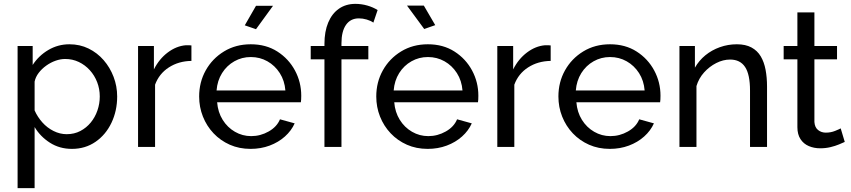

<svg xmlns="http://www.w3.org/2000/svg" viewBox="-20 -760 4400 993"><path d="M352 10Q288 10 238 -22Q188 -54 159 -103V213H71V-522H149V-424Q180 -472 230 -501.5Q280 -531 339 -531Q393 -531 438 -509Q483 -487 516 -449Q549 -411 567.5 -362.5Q586 -314 586 -261Q586 -187 556.5 -125Q527 -63 474 -26.5Q421 10 352 10ZM325 -66Q364 -66 395.5 -82.5Q427 -99 449.5 -126.5Q472 -154 484 -189Q496 -224 496 -261Q496 -300 482.5 -335Q469 -370 444.5 -397Q420 -424 387.5 -439.5Q355 -455 317 -455Q293 -455 267.5 -446Q242 -437 219 -420.5Q196 -404 180 -383Q164 -362 159 -338V-189Q174 -155 199 -127Q224 -99 257 -82.5Q290 -66 325 -66Z M970 -445Q904 -444 853.5 -411.5Q803 -379 782 -322V0H694V-522H776V-401Q803 -455 847.5 -488.5Q892 -522 941 -526Q951 -526 958 -526Q965 -526 970 -525Z M1276 10Q1217 10 1168.5 -11.5Q1120 -33 1084.5 -70.5Q1049 -108 1029.5 -157Q1010 -206 1010 -261Q1010 -335 1044 -396Q1078 -457 1138.5 -494Q1199 -531 1277 -531Q1356 -531 1414.5 -493.5Q1473 -456 1505.5 -395.5Q1538 -335 1538 -265Q1538 -255 1537.5 -245.5Q1537 -236 1536 -231H1103Q1107 -180 1131.5 -140.5Q1156 -101 1195 -78.5Q1234 -56 1279 -56Q1327 -56 1369.5 -80Q1412 -104 1428 -143L1504 -122Q1487 -84 1453.5 -54Q1420 -24 1374.5 -7Q1329 10 1276 10ZM1100 -292H1456Q1452 -343 1427 -382Q1402 -421 1363 -443Q1324 -465 1277 -465Q1231 -465 1192 -443Q1153 -421 1128.5 -382Q1104 -343 1100 -292ZM1304 -609 1246 -629 1304 -730H1392Z M1658 0V-453H1587V-522H1658V-533Q1658 -597 1677.5 -643.5Q1697 -690 1733 -715Q1769 -740 1818 -740Q1849 -740 1879 -731.5Q1909 -723 1933 -708L1911 -643Q1897 -653 1876.5 -659Q1856 -665 1836 -665Q1793 -665 1769.5 -631.5Q1746 -598 1746 -536V-522H1885V-453H1746V0Z M2192 10Q2133 10 2084.5 -11.5Q2036 -33 2000.5 -70.5Q1965 -108 1945.5 -157Q1926 -206 1926 -261Q1926 -335 1960 -396Q1994 -457 2054.5 -494Q2115 -531 2193 -531Q2272 -531 2330.5 -493.5Q2389 -456 2421.5 -395.5Q2454 -335 2454 -265Q2454 -255 2453.5 -245.5Q2453 -236 2452 -231H2019Q2023 -180 2047.5 -140.5Q2072 -101 2111 -78.5Q2150 -56 2195 -56Q2243 -56 2285.5 -80Q2328 -104 2344 -143L2420 -122Q2403 -84 2369.5 -54Q2336 -24 2290.5 -7Q2245 10 2192 10ZM2016 -292H2372Q2368 -343 2343 -382Q2318 -421 2279 -443Q2240 -465 2193 -465Q2147 -465 2108 -443Q2069 -421 2044.5 -382Q2020 -343 2016 -292ZM2085 -731H2172L2231 -630L2174 -610Z M2828 -445Q2762 -444 2711.5 -411.5Q2661 -379 2640 -322V0H2552V-522H2634V-401Q2661 -455 2705.5 -488.5Q2750 -522 2799 -526Q2809 -526 2816 -526Q2823 -526 2828 -525Z M3134 10Q3075 10 3026.5 -11.5Q2978 -33 2942.5 -70.5Q2907 -108 2887.5 -157Q2868 -206 2868 -261Q2868 -335 2902 -396Q2936 -457 2996.5 -494Q3057 -531 3135 -531Q3214 -531 3272.5 -493.5Q3331 -456 3363.5 -395.5Q3396 -335 3396 -265Q3396 -255 3395.5 -245.5Q3395 -236 3394 -231H2961Q2965 -180 2989.5 -140.5Q3014 -101 3053 -78.5Q3092 -56 3137 -56Q3185 -56 3227.5 -80Q3270 -104 3286 -143L3362 -122Q3345 -84 3311.5 -54Q3278 -24 3232.5 -7Q3187 10 3134 10ZM2958 -292H3314Q3310 -343 3285 -382Q3260 -421 3221 -443Q3182 -465 3135 -465Q3089 -465 3050 -443Q3011 -421 2986.5 -382Q2962 -343 2958 -292Z M3947 0H3859V-292Q3859 -375 3833.5 -413.5Q3808 -452 3756 -452Q3720 -452 3684.5 -434Q3649 -416 3621.5 -385.5Q3594 -355 3582 -315V0H3494V-522H3574V-410Q3595 -447 3628 -474Q3661 -501 3703 -516Q3745 -531 3791 -531Q3836 -531 3866.5 -514.5Q3897 -498 3914.5 -468.5Q3932 -439 3939.5 -399Q3947 -359 3947 -312Z M4349 -26Q4338 -21 4319 -13Q4300 -5 4275 1Q4250 7 4222 7Q4190 7 4163 -4.5Q4136 -16 4120 -40.5Q4104 -65 4104 -102V-453H4033V-522H4104V-696H4192V-522H4309V-453H4192V-129Q4194 -101 4211 -87.5Q4228 -74 4251 -74Q4277 -74 4299 -83Q4321 -92 4328 -96Z"/></svg>

Font: Raleway Thin Medium
Style: Regular
Weight: 500
Version: Version 4.026